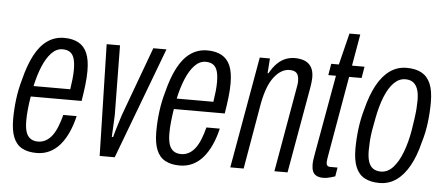

<svg xmlns="http://www.w3.org/2000/svg" viewBox="-48 -782 2095 902"><g transform="rotate(5 999.5 -331.5)"><path d="M150 12Q109 12 81.5 -3Q54 -18 40.5 -51Q27 -84 27 -137Q27 -184 33 -231.5Q39 -279 52 -324Q69 -393 94 -441Q119 -489 154 -513.5Q189 -538 233 -538Q273 -538 300.5 -523Q328 -508 341.5 -476.5Q355 -445 355 -393Q355 -362 351 -327.5Q347 -293 340 -250H100Q95 -219 92 -190Q89 -161 89 -135Q89 -103 95.5 -82.5Q102 -62 116.5 -52Q131 -42 152 -42Q172 -42 189 -51.5Q206 -61 219 -78.5Q232 -96 242 -121Q252 -146 260 -177H323Q313 -134 297 -99Q281 -64 260 -39.5Q239 -15 211.5 -1.5Q184 12 150 12ZM109 -300H282Q286 -325 288.5 -349Q291 -373 291 -393Q291 -425 285 -445Q279 -465 265.5 -474.5Q252 -484 230 -484Q201 -484 177.5 -459Q154 -434 137 -392.5Q120 -351 109 -300Z M447 0 434 -526H497L501 -200Q501 -192 500 -173.5Q499 -155 498 -133.5Q497 -112 496 -94H502Q504 -103 510 -122.5Q516 -142 522.5 -163.5Q529 -185 534 -200L654 -526H716L518 0Z M825 12Q784 12 756.5 -3Q729 -18 715.5 -51Q702 -84 702 -137Q702 -184 708 -231.5Q714 -279 727 -324Q744 -393 769 -441Q794 -489 829 -513.5Q864 -538 908 -538Q948 -538 975.5 -523Q1003 -508 1016.5 -476.5Q1030 -445 1030 -393Q1030 -362 1026 -327.5Q1022 -293 1015 -250H775Q770 -219 767 -190Q764 -161 764 -135Q764 -103 770.5 -82.5Q777 -62 791.5 -52Q806 -42 827 -42Q847 -42 864 -51.5Q881 -61 894 -78.5Q907 -96 917 -121Q927 -146 935 -177H998Q988 -134 972 -99Q956 -64 935 -39.5Q914 -15 886.5 -1.5Q859 12 825 12ZM784 -300H957Q961 -325 963.5 -349Q966 -373 966 -393Q966 -425 960 -445Q954 -465 940.5 -474.5Q927 -484 905 -484Q876 -484 852.5 -459Q829 -434 812 -392.5Q795 -351 784 -300Z M1063 0 1156 -526H1204L1199 -456H1203Q1220 -486 1238.5 -504Q1257 -522 1278 -530Q1299 -538 1320 -538Q1348 -538 1368 -529.5Q1388 -521 1399 -502.5Q1410 -484 1410 -454Q1410 -444 1408.5 -432Q1407 -420 1405 -407L1333 0H1271L1340 -393Q1342 -404 1343.5 -413Q1345 -422 1345 -431Q1345 -447 1341 -458Q1337 -469 1327 -474.5Q1317 -480 1300 -480Q1281 -480 1263 -469.5Q1245 -459 1228.5 -438Q1212 -417 1200 -385.5Q1188 -354 1180 -312L1126 0Z M1502 11Q1482 11 1469.5 4Q1457 -3 1452 -16Q1447 -29 1447 -47Q1447 -59 1449 -73Q1451 -87 1454 -103L1520 -472H1484L1493 -526H1529L1566 -675H1617L1591 -526H1650L1641 -472H1582L1516 -94Q1515 -88 1513.5 -78.5Q1512 -69 1512 -65Q1512 -53 1516.5 -48Q1521 -43 1531 -43H1565L1558 -1Q1549 2 1539 5Q1529 8 1519.5 9.5Q1510 11 1502 11Z M1767 12Q1726 12 1697.5 -3Q1669 -18 1655 -51.5Q1641 -85 1641 -138Q1641 -185 1647 -233Q1653 -281 1666 -326Q1683 -394 1708.5 -441Q1734 -488 1769 -513Q1804 -538 1848 -538Q1890 -538 1918 -523Q1946 -508 1960.5 -475Q1975 -442 1975 -386Q1975 -339 1969 -290Q1963 -241 1949 -196Q1933 -130 1907 -83.5Q1881 -37 1846 -12.5Q1811 12 1767 12ZM1769 -42Q1801 -42 1826 -69Q1851 -96 1869 -143Q1887 -190 1897 -249Q1902 -281 1905.5 -306Q1909 -331 1910.5 -351.5Q1912 -372 1912 -390Q1912 -423 1904.5 -443.5Q1897 -464 1883 -474Q1869 -484 1847 -484Q1817 -484 1793 -460Q1769 -436 1751.5 -393Q1734 -350 1723 -293Q1716 -259 1711.5 -231Q1707 -203 1705.5 -179.5Q1704 -156 1704 -136Q1704 -103 1711 -82.5Q1718 -62 1732.5 -52Q1747 -42 1769 -42Z"/></g></svg>

Font: Archivo ExtraCondensed Light
Style: Italic
Weight: 300
Width: 2
Italic angle: -10°
Designer: Hector Gatti
Foundry: Omnibus-Type
Version: Version 2.001